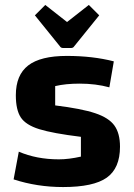

<svg xmlns="http://www.w3.org/2000/svg" viewBox="-20 -741 541 776"><path d="M250 -515Q355 -515 440 -493L422 -388Q367 -403 302 -403Q245 -403 203 -393V-315Q309 -302 364.5 -283.5Q420 -265 442.5 -233.5Q465 -202 465 -148Q465 -61 411.5 -23Q358 15 235 15Q130 15 35 -16L56 -128Q128 -97 218 -97Q258 -97 307 -108V-188Q193 -202 138.5 -219Q84 -236 64 -266.5Q44 -297 44 -356Q44 -438 94 -476.5Q144 -515 250 -515ZM251 -652 339 -721 381 -679 280 -554Q276 -547 267 -547H235Q226 -547 222 -554L121 -679L163 -721Z"/></svg>

Font: Changa SemiBold
Style: Regular
Weight: 600
Designer: Eduardo Rodriguez Tunni
Foundry: Eduardo Rodriguez Tunni
Version: Version 2.002; ttfautohint (v1.5) -l 8 -r 50 -G 150 -x 14 -H